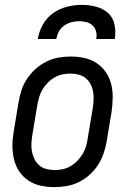

<svg xmlns="http://www.w3.org/2000/svg" viewBox="-20 -760 540 788"><path d="M203 8Q174 8 146.5 2Q119 -4 96.5 -19Q74 -34 59 -56.5Q44 -79 37.5 -106Q31 -133 31 -161.5Q31 -190 36 -219L56 -339Q60 -364 68 -389Q76 -414 91 -436.5Q106 -459 126 -477Q146 -495 170 -507Q194 -519 219.5 -523.5Q245 -528 270 -528Q299 -528 326.5 -522Q354 -516 376.5 -501Q399 -486 414.5 -463.5Q430 -441 436.5 -414Q443 -387 442.5 -358.5Q442 -330 438 -301L418 -181Q414 -156 405.5 -131Q397 -106 382.5 -83.5Q368 -61 348 -43Q328 -25 304 -13Q280 -1 254 3.5Q228 8 203 8ZM204 -62Q221 -62 237.5 -65.5Q254 -69 269.5 -78Q285 -87 297.5 -100Q310 -113 319 -128Q328 -143 333 -159.5Q338 -176 340 -192L360 -312Q363 -330 364 -347.5Q365 -365 362.5 -381.5Q360 -398 352.5 -413Q345 -428 332.5 -438.5Q320 -449 303.5 -453.5Q287 -458 270 -458Q253 -458 236 -454.5Q219 -451 203.5 -442Q188 -433 175.5 -420Q163 -407 154 -392Q145 -377 140.5 -360.5Q136 -344 133 -328L113 -208Q110 -190 109 -172.5Q108 -155 111 -138.5Q114 -122 121.5 -107Q129 -92 141 -81.5Q153 -71 170 -66.5Q187 -62 204 -62ZM135 -600Q140 -630 156 -659Q172 -688 198.5 -706.5Q225 -725 255.5 -732.5Q286 -740 316 -740Q346 -740 374.5 -732.5Q403 -725 423.5 -706.5Q444 -688 450 -659Q456 -630 451 -600H375Q378 -616 374.5 -630.5Q371 -645 360.5 -655Q350 -665 335.5 -669Q321 -673 305 -673Q289 -673 273.5 -669Q258 -665 243.5 -655Q229 -645 221.5 -630.5Q214 -616 211 -600Z"/></svg>

Font: Iosevka Algr
Style: Italic
Weight: 400
Italic angle: -9°
Monospace: yes
Designer: Belleve Invis
Foundry: Belleve Invis
Version: Version 26.0.2; ttfautohint (v1.8.3)